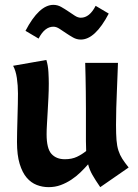

<svg xmlns="http://www.w3.org/2000/svg" viewBox="-20 -759 569 791"><path d="M393 12Q373 -17 361 -38Q349 -59 343 -82Q328 -65 311 -48.5Q294 -32 273.5 -18.5Q253 -5 230 3.5Q207 12 180 12Q155 12 131.5 3Q108 -6 90 -27Q72 -48 61 -84Q50 -120 50 -174Q50 -187 50.5 -214.5Q51 -242 52 -272.5Q53 -303 53.5 -331Q54 -359 54 -374Q54 -407 49.5 -437.5Q45 -468 34 -488L171 -512Q178 -489 179.5 -462Q181 -435 181 -415Q181 -386 179.5 -357Q178 -328 176.5 -300.5Q175 -273 173.5 -248.5Q172 -224 172 -206Q172 -147 192 -125Q212 -103 247 -103Q276 -103 297 -113Q318 -123 335 -137Q334 -155 334 -177.5Q334 -200 334 -229Q334 -275 334 -312Q334 -349 333.5 -381Q333 -413 332.5 -441.5Q332 -470 331 -500H466Q465 -476 464 -446Q463 -416 461.5 -382.5Q460 -349 459 -313.5Q458 -278 458 -245Q458 -206 460 -181.5Q462 -157 468 -138.5Q474 -120 484 -104.5Q494 -89 510 -69ZM428 -703Q372 -596 313 -596Q296 -596 281 -604.5Q266 -613 252 -622.5Q238 -632 225 -640.5Q212 -649 200 -649Q164 -649 139 -600L85 -632Q141 -739 200 -739Q217 -739 232 -730.5Q247 -722 261 -712.5Q275 -703 288 -694.5Q301 -686 313 -686Q349 -686 374 -735Z"/></svg>

Font: CantoraOne
Style: Regular
Weight: 400
Designer: Pablo Impallari, Rodrigo Fuenzalida
Foundry: Pablo Impallari
Version: Version 1.001; ttfautohint (v0.8) -G 200 -r 50